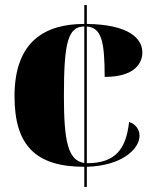

<svg xmlns="http://www.w3.org/2000/svg" viewBox="-20 -734 599 754"><path d="M311 -79V0H321V-79C459 -83 528 -149 528 -201C528 -226 512 -247 487 -255C475 -150 435 -93 321 -93V-630C378 -625 391 -574 391 -432C516 -432 539 -492 539 -528C539 -584 484 -638 321 -640V-714H311V-640C158 -640 37 -573 37 -356C37 -163 120 -79 311 -79ZM311 -630V-94C246 -103 231 -183 231 -357C231 -564 246 -630 311 -630Z"/></svg>

Font: Noto Serif Display Black
Style: Regular
Weight: 900
Designer: Monotype Design Team
Foundry: Monotype Imaging Inc.
Version: Version 2.009